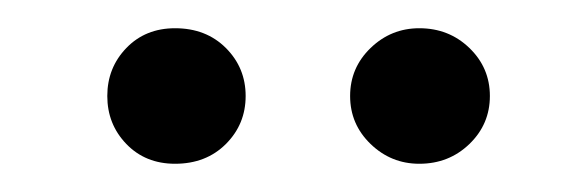

<svg xmlns="http://www.w3.org/2000/svg" viewBox="-20 -674 414 136"><path d="M154 -606Q154 -586 140 -572Q126 -558 104 -558Q83 -558 69.5 -572Q56 -586 56 -606Q56 -626 69.5 -640Q83 -654 104 -654Q126 -654 140 -640Q154 -626 154 -606ZM327 -606Q327 -586 312.5 -572Q298 -558 277 -558Q257 -558 242.5 -572Q228 -586 228 -606Q228 -626 242.5 -640Q257 -654 277 -654Q298 -654 312.5 -640Q327 -626 327 -606Z"/></svg>

Font: Baloo Bhai 2
Style: Regular
Weight: 400
Designer: Supriya Tembe, Noopur Datye and Ek Type
Foundry: Ek Type
Version: Version 1.640;PS 1.000;hotconv 16.6.51;makeotf.lib2.5.65220;